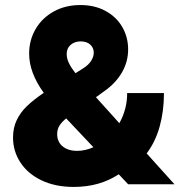

<svg xmlns="http://www.w3.org/2000/svg" viewBox="-20 -738 719 769"><path d="M32.2 -187.5Q32.2 -226.1 46.9 -256.8Q61.5 -287.6 87.9 -313Q114.3 -338.4 155.3 -366.2Q96.7 -446.8 96.7 -523.4Q96.7 -577.1 122.6 -621.6Q148.4 -666 195.1 -691.9Q241.7 -717.8 301.8 -717.8Q359.4 -717.8 402.8 -694.1Q446.3 -670.4 469.7 -629.9Q493.2 -589.4 493.2 -540Q493.2 -491.2 468.8 -448.5Q444.3 -405.8 399.4 -374L364.3 -348.6L458 -244.6Q489.3 -300.3 489.3 -365.2H636.7Q636.7 -293.5 619.6 -231.7Q602.5 -169.9 567.4 -123.5L678.7 0H493.2L455.6 -40Q378.9 10.7 275.4 10.7Q201.7 10.7 146.5 -15.6Q91.3 -42 61.8 -87.2Q32.2 -132.3 32.2 -187.5ZM289.1 -133.8Q321.8 -133.8 354 -148.4L245.1 -263.7Q228 -250 218.5 -235.4Q209 -220.7 209 -201.2Q209 -169.9 230.7 -151.9Q252.4 -133.8 289.1 -133.8ZM282.2 -444.8 312.5 -463.9Q335 -478 345.2 -494.6Q355.5 -511.2 355.5 -527.3Q355.5 -546.4 341.6 -559.3Q327.6 -572.3 301.8 -572.3Q276.9 -571.3 262 -557.6Q247.1 -543.9 247.1 -521.5Q247.1 -503.9 255.9 -485.6Q264.6 -467.3 282.2 -444.8Z"/></svg>

Font: Pretendard GOV Black
Style: Regular
Weight: 900
Designer: Base glyphs from Inter by Rasmus Andersson; Hangeul glyphs from Noto Sans CJK(Source Han Sans) by Jang Soo-young and Kan
Foundry: Kil Hyung-jin
Version: Version 1.309